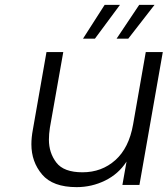

<svg xmlns="http://www.w3.org/2000/svg" viewBox="-20 -760 689 789"><path d="M370 -601H321L410 -740H473ZM507 -601H459L552 -740H615ZM649 -546 553 0H483L500 -96Q467 -45 412 -18Q357 9 295 9Q197 9 153 -43Q109 -95 109 -167Q109 -195 115 -227L171 -546H240L185 -235Q181 -209 181 -186Q181 -132 211.5 -92Q242 -52 319 -52Q398 -52 454 -102Q510 -152 527 -249L579 -546Z"/></svg>

Font: Fz Poppins Light
Style: Italic
Weight: 300
Italic angle: -10°
Designer: Ninad Kale (Devanagari), Jonny Pinhorn (Latin)
Foundry: Indian Type Foundry
Version: Vit hóa bi Vntype.Com & FontZin.Com